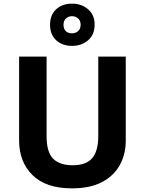

<svg xmlns="http://www.w3.org/2000/svg" viewBox="-20 -1025 796 1055"><path d="M671 -252Q671 -178 638.5 -118.5Q606 -59 540.5 -24.5Q475 10 375 10Q233 10 159 -62.5Q85 -135 85 -254V-714H236V-277Q236 -189 272 -153Q308 -117 379 -117Q453 -117 486.5 -156Q520 -195 520 -278V-714H671ZM376 -773Q322 -773 288.5 -804Q255 -835 255 -889Q255 -943 288.5 -974Q322 -1005 376 -1005Q428 -1005 464 -974Q500 -943 500 -890Q500 -835 464.5 -804Q429 -773 376 -773ZM376 -842Q396 -842 409.5 -854.5Q423 -867 423 -889Q423 -911 409.5 -923.5Q396 -936 376 -936Q356 -936 342.5 -923.5Q329 -911 329 -889Q329 -867 341 -854.5Q353 -842 376 -842Z"/></svg>

Font: Noto Sans Kannada
Style: Bold
Weight: 700
Designer: Jelle Bosma - Monotype Design Team
Foundry: Monotype Imaging Inc.
Version: Version 2.005; ttfautohint (v1.8.4.7-5d5b)